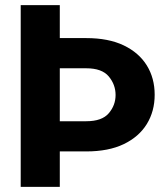

<svg xmlns="http://www.w3.org/2000/svg" viewBox="-20 -731 654 751"><path d="M61 -710.9H213.9V-582H317.4Q404.3 -582 463.9 -553.5Q523.4 -524.9 554.2 -475.1Q585 -425.3 585 -360.4Q585 -295.9 554.2 -245.8Q523.4 -195.8 463.9 -167.2Q404.3 -138.7 317.4 -138.7H213.9V0H61ZM317.4 -463.9H213.9V-256.8H317.4Q378.9 -256.8 405.5 -288.1Q432.1 -319.3 432.1 -359.4Q432.1 -399.9 405.5 -431.9Q378.9 -463.9 317.4 -463.9Z"/></svg>

Font: Vazirmatn RD UI ExtraBold
Style: Regular
Weight: 800
Designer: Saber Rastikerdar
Foundry: Saber Rastikerdar
Version: Version 33.003